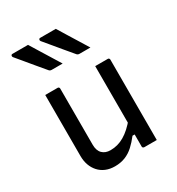

<svg xmlns="http://www.w3.org/2000/svg" viewBox="-196 -945 992 1078"><g transform="rotate(-30 300.0 -406.5)"><path d="M173 -532Q177 -532 179 -530.5Q181 -529 182.5 -527Q184 -525 184 -521Q184 -476 184 -429.5Q184 -383 184 -336.5Q184 -290 184 -245Q184 -200 184 -157Q184 -119 203.5 -99.5Q223 -80 256 -80Q280 -80 302 -86Q324 -92 345.5 -104.5Q367 -117 388.5 -136.5Q410 -156 432 -183V-89H403Q380 -59 355 -36Q330 -13 300 -1Q270 11 233 11Q200 11 174 0Q148 -11 130 -31Q112 -51 102.5 -77.5Q93 -104 93 -136Q93 -181 93 -225.5Q93 -270 93 -315.5Q93 -361 93 -405Q93 -437 93 -468.5Q93 -500 93 -532Q113 -532 133 -532Q153 -532 173 -532ZM498 -532Q502 -532 504 -530.5Q506 -529 507.5 -527Q509 -525 509 -521Q509 -451 509 -380.5Q509 -310 509 -239.5Q509 -169 509 -99Q509 -78 509 -59.5Q509 -41 509 -25.5Q509 -10 509 0Q495 0 481.5 0Q468 0 454.5 0Q441 0 428 0Q425 0 422.5 -1.5Q420 -3 418.5 -5Q417 -7 417 -11Q417 -98 417 -185Q417 -272 417 -359Q417 -446 417 -532Q432 -532 445 -532Q458 -532 471.5 -532Q485 -532 498 -532ZM150 -824Q170 -792 189 -760.5Q208 -729 228 -697.5Q248 -666 266 -636Q249 -636 232 -636Q215 -636 195 -636Q189 -636 184.5 -638.5Q180 -641 178 -644Q150 -678 128.5 -703Q107 -728 87 -753Q67 -778 42 -807Q38 -812 40 -818Q42 -824 49 -824Q67 -824 82.5 -824Q98 -824 114.5 -824Q131 -824 150 -824ZM330 -824Q350 -792 369 -760.5Q388 -729 408 -697.5Q428 -666 446 -636Q429 -636 412 -636Q395 -636 375 -636Q369 -636 364.5 -638.5Q360 -641 358 -644Q330 -678 308.5 -703Q287 -728 267 -753Q247 -778 222 -807Q218 -812 220 -818Q222 -824 229 -824Q247 -824 262.5 -824Q278 -824 294.5 -824Q311 -824 330 -824Z"/></g></svg>

Font: Recursive Monospace
Style: Regular
Weight: 400
Version: Version 1.047